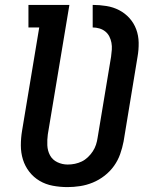

<svg xmlns="http://www.w3.org/2000/svg" viewBox="-20 -755 640 783"><path d="M255 8Q225 8 195.5 2.5Q166 -3 141.5 -17.5Q117 -32 99.5 -54.5Q82 -77 73.5 -104.5Q65 -132 65 -162Q65 -192 70 -222L140 -643H96V-735H263L175 -207Q172 -185 173 -162.5Q174 -140 184 -121.5Q194 -103 214 -93.5Q234 -84 256 -84Q271 -84 285.5 -87Q300 -90 313.5 -96.5Q327 -103 338.5 -114Q350 -125 358.5 -138Q367 -151 371.5 -165Q376 -179 378 -193L433 -524Q435 -538 436 -552.5Q437 -567 434.5 -580.5Q432 -594 426 -606Q420 -618 409.5 -626.5Q399 -635 385.5 -639Q372 -643 358 -643V-735Q386 -735 414 -730.5Q442 -726 466 -713.5Q490 -701 508 -681Q526 -661 535.5 -635.5Q545 -610 545.5 -581Q546 -552 541 -524L484 -178Q479 -152 470 -126.5Q461 -101 445 -78.5Q429 -56 406.5 -38.5Q384 -21 358.5 -10.5Q333 0 306.5 4Q280 8 255 8Z"/></svg>

Font: Iosevka Slab Semibold Extended
Style: Italic
Weight: 600
Width: 7
Italic angle: -9°
Monospace: yes
Designer: Belleve Invis
Foundry: Belleve Invis
Version: Version 11.1.0; ttfautohint (v1.8.3)